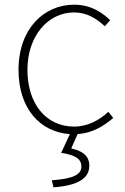

<svg xmlns="http://www.w3.org/2000/svg" viewBox="-20 -560 532 819"><path d="M311 12C372 8 422 -21 463 -57L442 -83C405 -48 354 -20 296 -20C176 -20 97 -118 97 -262C97 -407 185 -507 296 -507C350 -507 392 -481 427 -448L450 -474C415 -507 368 -540 296 -540C169 -540 59 -439 59 -262C59 -95 153 4 278 12L241 92C300 101 327 117 327 150C327 183 298 202 201 209L208 239C308 232 361 203 361 147C361 103 330 84 284 73Z"/></svg>

Font: Genne Gothic ExtraLight
Style: Regular
Weight: 250
Designer: Ryoko NISHIZUKA (kana & ideographs); Paul D. Hunt (Latin, Greek & Cyrillic); Wenlong ZHANG (bopomofo); Sandoll Communica
Foundry: Adobe Systems Incorporated
Version: Version 1.004;PS 1.004;hotconv 16.6.51;makeotf.lib2.5.65220